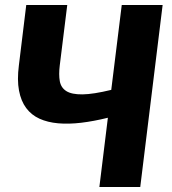

<svg xmlns="http://www.w3.org/2000/svg" viewBox="-20 -748 686 768"><path d="M630.5 -728 541 0H377.5L411.5 -277Q355 -263 304.8 -257Q254.5 -251 212.5 -254.8Q170.5 -258.5 138 -273.2Q105.5 -288 84.8 -315.8Q64 -343.5 56 -385.8Q48 -428 55.5 -486.5L85 -728H249L219 -486Q214.5 -449.5 219.2 -423.2Q224 -397 245.5 -383.5Q267 -370 310 -370.5Q353 -371 425 -388.5L467 -728Z"/></svg>

Font: Lato ExtraBold
Style: Italic
Weight: 800
Italic angle: -7°
Designer: Lukasz Dziedzic with Adam Twardoch and Botio Nikoltchev
Foundry: tyPoland Lukasz Dziedzic
Version: Version 2.015; 2015-08-06; http://www.latofonts.com/